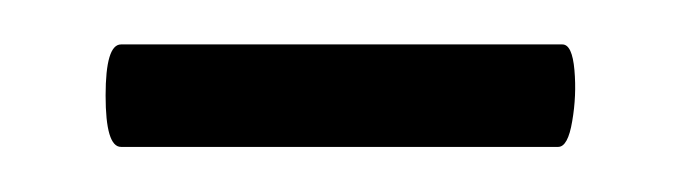

<svg xmlns="http://www.w3.org/2000/svg" viewBox="-20 -578 307 86"><path d="M34.2 -512.2Q27.3 -512.2 27.3 -535.2Q27.3 -558.1 34.2 -558.1H231.9Q236.3 -558.1 237.3 -546.6Q238.3 -535.2 236.3 -523.7Q234.4 -512.2 230 -512.2Z"/></svg>

Font: Junicode SmCond
Style: Regular
Weight: 400
Width: 4
Designer: Peter S. Baker
Version: Version 2.206